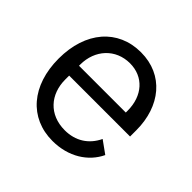

<svg xmlns="http://www.w3.org/2000/svg" viewBox="-139 -671 827 827"><g transform="rotate(45 274.5 -258.0)"><path d="M279 12C376 12 450 -36 483 -106L426 -147C399 -90 349 -58 284 -58C188 -58 131 -125 131 -214V-238H502V-276C502 -422 417 -528 279 -528C139 -528 47 -422 47 -258C47 -94 139 12 279 12ZM279 -461C361 -461 416 -400 416 -309V-298H131V-305C131 -395 192 -461 279 -461Z"/></g></svg>

Font: LVC Sans
Style: Regular
Weight: 400
Designer: Mike Abbink, Paul van der Laan, Pieter van Rosmalen
Foundry: Bold Monday
Version: Version 3.0